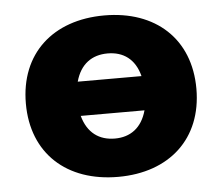

<svg xmlns="http://www.w3.org/2000/svg" viewBox="-43 -551 705 609"><g transform="rotate(-5 309.5 -246.0)"><path d="M310 11C473 11 581 -87 581 -246C581 -405 473 -503 310 -503C146 -503 38 -405 38 -246C38 -87 146 11 310 11ZM310 -382C360 -382 397 -356 411 -301H208C223 -356 260 -382 310 -382ZM310 -111C260 -111 223 -137 208 -192H411C396 -137 359 -111 310 -111Z"/></g></svg>

Font: Nunito Black
Style: Regular
Weight: 900
Designer: Vernon Adams
Foundry: Vernon Adams
Version: Version 3.602